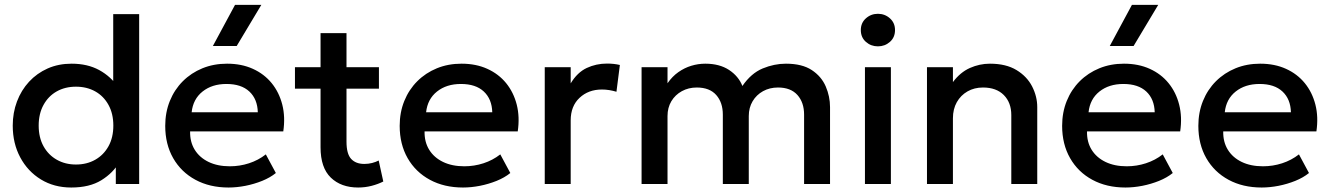

<svg xmlns="http://www.w3.org/2000/svg" viewBox="-20 -780 5639 814"><path d="M282 15Q209.5 15 153.5 -19.2Q97.5 -53.5 65.8 -112.8Q34 -172 34 -247.5Q34 -302 52 -349.8Q70 -397.5 103.2 -433.5Q136.5 -469.5 182.2 -489.8Q228 -510 283.5 -510Q351 -510 400.5 -483Q450 -456 483 -408L460 -383.5V-720H570V0H471V-119L487 -94Q460 -47 409.8 -16Q359.5 15 282 15ZM302 -82.5Q348 -82.5 383.8 -102.8Q419.5 -123 440 -160Q460.5 -197 460.5 -247.5Q460.5 -298 440 -335.2Q419.5 -372.5 383.8 -392.5Q348 -412.5 302 -412.5Q256 -412.5 220.5 -392.5Q185 -372.5 164.5 -335.2Q144 -298 144 -247.5Q144 -197 164.5 -160Q185 -123 220.8 -102.8Q256.5 -82.5 302 -82.5Z M949 15Q869 15 808.5 -17.8Q748 -50.5 714.2 -109.5Q680.5 -168.5 680.5 -246.5Q680.5 -303.5 700 -351.8Q719.5 -400 755 -435.5Q790.5 -471 838.2 -490.5Q886 -510 942.5 -510Q1004 -510 1052 -488.2Q1100 -466.5 1131.8 -427.5Q1163.5 -388.5 1176.8 -336.2Q1190 -284 1181 -223H786Q785 -178.5 805.5 -145.2Q826 -112 864.2 -93.5Q902.5 -75 954.5 -75Q996.5 -75 1035.8 -87.8Q1075 -100.5 1107 -125.5L1149.5 -46.5Q1125.5 -27 1091.5 -13.2Q1057.5 0.5 1020.5 7.8Q983.5 15 949 15ZM792.5 -304H1073Q1071.5 -360 1037.2 -392Q1003 -424 940 -424Q879 -424 838.8 -392Q798.5 -360 792.5 -304ZM882.5 -585 976.5 -759.5H1088L983.5 -585Z M1498.5 15Q1426 15 1382.5 -27Q1339 -69 1339 -155.5V-639.5H1449V-495H1586.5V-404H1449V-179.5Q1449 -127.5 1468.8 -106.2Q1488.5 -85 1524.5 -85Q1542 -85 1557.5 -89Q1573 -93 1585.5 -99.5L1605 -10.5Q1583.5 0.5 1555.8 7.8Q1528 15 1498.5 15ZM1230.5 -404V-495H1353.5V-404Z M1943 15Q1863 15 1802.5 -17.8Q1742 -50.5 1708.2 -109.5Q1674.5 -168.5 1674.5 -246.5Q1674.5 -303.5 1694 -351.8Q1713.5 -400 1749 -435.5Q1784.5 -471 1832.2 -490.5Q1880 -510 1936.5 -510Q1998 -510 2046 -488.2Q2094 -466.5 2125.8 -427.5Q2157.5 -388.5 2170.8 -336.2Q2184 -284 2175 -223H1780Q1779 -178.5 1799.5 -145.2Q1820 -112 1858.2 -93.5Q1896.5 -75 1948.5 -75Q1990.5 -75 2029.8 -87.8Q2069 -100.5 2101 -125.5L2143.5 -46.5Q2119.5 -27 2085.5 -13.2Q2051.5 0.5 2014.5 7.8Q1977.5 15 1943 15ZM1786.5 -304H2067Q2065.5 -360 2031.2 -392Q1997 -424 1934 -424Q1873 -424 1832.8 -392Q1792.5 -360 1786.5 -304Z M2289.5 0V-495H2399.5V-426.5Q2427.5 -473 2467.5 -491.8Q2507.5 -510.5 2553.5 -510.5Q2568.5 -510.5 2582 -509Q2595.5 -507.5 2608 -504.5L2593.5 -391Q2578.5 -395.5 2563 -398Q2547.5 -400.5 2532 -400.5Q2474.5 -400.5 2437 -365.2Q2399.5 -330 2399.5 -269.5V0Z M2700 0V-495H2810V-427Q2830 -456 2856 -474.2Q2882 -492.5 2911 -501.2Q2940 -510 2970 -510Q3030.5 -510 3070.8 -483.5Q3111 -457 3127.5 -415.5Q3164.5 -469.5 3213.5 -489.8Q3262.5 -510 3312 -510Q3380.5 -510 3421.5 -483Q3462.5 -456 3480.8 -413.5Q3499 -371 3499 -326V0H3389V-294Q3389 -345.5 3360.8 -377.2Q3332.5 -409 3278.5 -409Q3243 -409 3215 -393.5Q3187 -378 3170.8 -350.8Q3154.5 -323.5 3154.5 -288V0H3044.5V-294Q3044.5 -345.5 3016.5 -377.2Q2988.5 -409 2934 -409Q2899 -409 2870.8 -393.5Q2842.5 -378 2826.2 -350.8Q2810 -323.5 2810 -288V0Z M3647 0V-495H3757V0ZM3702 -583.5Q3672.5 -583.5 3651 -602.5Q3629.5 -621.5 3629.5 -652.5Q3629.5 -683 3651 -702.2Q3672.5 -721.5 3702 -721.5Q3731.5 -721.5 3753 -702.2Q3774.5 -683 3774.5 -652.5Q3774.5 -621.5 3753 -602.5Q3731.5 -583.5 3702 -583.5Z M3910 0V-495H4020V-432Q4051 -473.5 4092 -491.8Q4133 -510 4177 -510Q4245 -510 4289.5 -483Q4334 -456 4355.8 -413.5Q4377.5 -371 4377.5 -326V0H4267.5V-292Q4267.5 -345 4235.8 -377Q4204 -409 4147.5 -409Q4110.5 -409 4081.8 -392.5Q4053 -376 4036.5 -346.8Q4020 -317.5 4020 -278.5V0Z M4751.5 15Q4671.5 15 4611 -17.8Q4550.5 -50.5 4516.8 -109.5Q4483 -168.5 4483 -246.5Q4483 -303.5 4502.5 -351.8Q4522 -400 4557.5 -435.5Q4593 -471 4640.8 -490.5Q4688.5 -510 4745 -510Q4806.5 -510 4854.5 -488.2Q4902.5 -466.5 4934.2 -427.5Q4966 -388.5 4979.2 -336.2Q4992.5 -284 4983.5 -223H4588.5Q4587.5 -178.5 4608 -145.2Q4628.5 -112 4666.8 -93.5Q4705 -75 4757 -75Q4799 -75 4838.2 -87.8Q4877.5 -100.5 4909.5 -125.5L4952 -46.5Q4928 -27 4894 -13.2Q4860 0.5 4823 7.8Q4786 15 4751.5 15ZM4595 -304H4875.5Q4874 -360 4839.8 -392Q4805.5 -424 4742.5 -424Q4681.5 -424 4641.2 -392Q4601 -360 4595 -304ZM4685 -585 4779 -759.5H4890.5L4786 -585Z M5329 15Q5249 15 5188.5 -17.8Q5128 -50.5 5094.2 -109.5Q5060.5 -168.5 5060.5 -246.5Q5060.5 -303.5 5080 -351.8Q5099.5 -400 5135 -435.5Q5170.5 -471 5218.2 -490.5Q5266 -510 5322.5 -510Q5384 -510 5432 -488.2Q5480 -466.5 5511.8 -427.5Q5543.5 -388.5 5556.8 -336.2Q5570 -284 5561 -223H5166Q5165 -178.5 5185.5 -145.2Q5206 -112 5244.2 -93.5Q5282.5 -75 5334.5 -75Q5376.5 -75 5415.8 -87.8Q5455 -100.5 5487 -125.5L5529.5 -46.5Q5505.5 -27 5471.5 -13.2Q5437.5 0.5 5400.5 7.8Q5363.5 15 5329 15ZM5172.5 -304H5453Q5451.5 -360 5417.2 -392Q5383 -424 5320 -424Q5259 -424 5218.8 -392Q5178.5 -360 5172.5 -304Z"/></svg>

Font: Geologica Roman
Style: Regular
Weight: 400
Designer: Sindre Bremnes, Frode Helland
Foundry: Monokrom Skriftforlag AS
Version: Version 1.010;gftools[0.9.28]